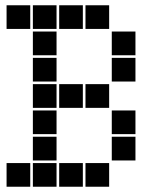

<svg xmlns="http://www.w3.org/2000/svg" viewBox="-20 -715 640 730"><path d="M6 -695Q5 -695 5 -695Q5 -695 5 -694V-606Q5 -605 5 -605Q5 -605 6 -605H94Q95 -605 95 -605Q95 -605 95 -606V-694Q95 -695 95 -695Q95 -695 94 -695ZM106 -695Q105 -695 105 -695Q105 -695 105 -694V-606Q105 -605 105 -605Q105 -605 106 -605H194Q195 -605 195 -605Q195 -605 195 -606V-694Q195 -695 195 -695Q195 -695 194 -695ZM206 -695Q205 -695 205 -695Q205 -695 205 -694V-606Q205 -605 205 -605Q205 -605 206 -605H294Q295 -605 295 -605Q295 -605 295 -606V-694Q295 -695 295 -695Q295 -695 294 -695ZM306 -695Q305 -695 305 -695Q305 -695 305 -694V-606Q305 -605 305 -605Q305 -605 306 -605H394Q395 -605 395 -605Q395 -605 395 -606V-694Q395 -695 395 -695Q395 -695 394 -695ZM106 -595Q105 -595 105 -595Q105 -595 105 -594V-506Q105 -505 105 -505Q105 -505 106 -505H194Q195 -505 195 -505Q195 -505 195 -506V-594Q195 -595 195 -595Q195 -595 194 -595ZM406 -595Q405 -595 405 -595Q405 -595 405 -594V-506Q405 -505 405 -505Q405 -505 406 -505H494Q495 -505 495 -505Q495 -505 495 -506V-594Q495 -595 495 -595Q495 -595 494 -595ZM106 -495Q105 -495 105 -495Q105 -495 105 -494V-406Q105 -405 105 -405Q105 -405 106 -405H194Q195 -405 195 -405Q195 -405 195 -406V-494Q195 -495 195 -495Q195 -495 194 -495ZM406 -495Q405 -495 405 -495Q405 -495 405 -494V-406Q405 -405 405 -405Q405 -405 406 -405H494Q495 -405 495 -405Q495 -405 495 -406V-494Q495 -495 495 -495Q495 -495 494 -495ZM106 -395Q105 -395 105 -395Q105 -395 105 -394V-306Q105 -305 105 -305Q105 -305 106 -305H194Q195 -305 195 -305Q195 -305 195 -306V-394Q195 -395 195 -395Q195 -395 194 -395ZM206 -395Q205 -395 205 -395Q205 -395 205 -394V-306Q205 -305 205 -305Q205 -305 206 -305H294Q295 -305 295 -305Q295 -305 295 -306V-394Q295 -395 295 -395Q295 -395 294 -395ZM306 -395Q305 -395 305 -395Q305 -395 305 -394V-306Q305 -305 305 -305Q305 -305 306 -305H394Q395 -305 395 -305Q395 -305 395 -306V-394Q395 -395 395 -395Q395 -395 394 -395ZM106 -295Q105 -295 105 -295Q105 -295 105 -294V-206Q105 -205 105 -205Q105 -205 106 -205H194Q195 -205 195 -205Q195 -205 195 -206V-294Q195 -295 195 -295Q195 -295 194 -295ZM406 -295Q405 -295 405 -295Q405 -295 405 -294V-206Q405 -205 405 -205Q405 -205 406 -205H494Q495 -205 495 -205Q495 -205 495 -206V-294Q495 -295 495 -295Q495 -295 494 -295ZM106 -195Q105 -195 105 -195Q105 -195 105 -194V-106Q105 -105 105 -105Q105 -105 106 -105H194Q195 -105 195 -105Q195 -105 195 -106V-194Q195 -195 195 -195Q195 -195 194 -195ZM406 -195Q405 -195 405 -195Q405 -195 405 -194V-106Q405 -105 405 -105Q405 -105 406 -105H494Q495 -105 495 -105Q495 -105 495 -106V-194Q495 -195 495 -195Q495 -195 494 -195ZM6 -95Q5 -95 5 -95Q5 -95 5 -94V-6Q5 -5 5 -5Q5 -5 6 -5H94Q95 -5 95 -5Q95 -5 95 -6V-94Q95 -95 95 -95Q95 -95 94 -95ZM106 -95Q105 -95 105 -95Q105 -95 105 -94V-6Q105 -5 105 -5Q105 -5 106 -5H194Q195 -5 195 -5Q195 -5 195 -6V-94Q195 -95 195 -95Q195 -95 194 -95ZM206 -95Q205 -95 205 -95Q205 -95 205 -94V-6Q205 -5 205 -5Q205 -5 206 -5H294Q295 -5 295 -5Q295 -5 295 -6V-94Q295 -95 295 -95Q295 -95 294 -95ZM306 -95Q305 -95 305 -95Q305 -95 305 -94V-6Q305 -5 305 -5Q305 -5 306 -5H394Q395 -5 395 -5Q395 -5 395 -6V-94Q395 -95 395 -95Q395 -95 394 -95Z"/></svg>

Font: Doto Black
Style: Regular
Weight: 900
Monospace: yes
Version: Version 1.000